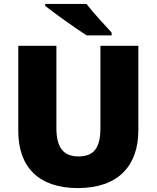

<svg xmlns="http://www.w3.org/2000/svg" viewBox="-20 -947 797 977"><path d="M420 -927H210V-917C258 -879 367 -801 421 -767H548V-781C515 -818 454 -882 420 -927ZM684 -284V-714H491V-296C491 -194 458 -151 379 -151C305 -151 267 -194 267 -295V-714H73V-280C73 -95 179 10 376 10C582 10 684 -104 684 -284Z"/></svg>

Font: Noto Sans Gujarati Black
Style: Regular
Weight: 900
Designer: Jelle Bosma - Monotype Design Team, Universal Thirst
Foundry: Monotype Imaging Inc.
Version: Version 2.106